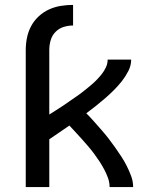

<svg xmlns="http://www.w3.org/2000/svg" viewBox="-20 -763 640 783"><path d="M85 -559Q85 -584 90 -609Q95 -634 107 -656.5Q119 -679 138 -696.5Q157 -714 180 -724.5Q203 -735 228 -739Q253 -743 278 -743V-659Q258 -659 239 -653Q220 -647 206 -632.5Q192 -618 186.5 -598.5Q181 -579 181 -559ZM85 0V-559H181V-296Q195 -305 209.5 -314Q224 -323 238 -332.5Q252 -342 265.5 -351.5Q279 -361 293 -370.5Q307 -380 320 -390.5Q333 -401 346 -411.5Q359 -422 371 -434Q383 -446 393.5 -459Q404 -472 411.5 -487.5Q419 -503 419 -520H515Q515 -496 503.5 -473.5Q492 -451 477 -432Q462 -413 444.5 -395.5Q427 -378 408.5 -362Q390 -346 371 -331Q352 -316 332 -301Q348 -285 363 -268Q378 -251 393 -234Q408 -217 422 -199Q436 -181 449 -162.5Q462 -144 474.5 -125Q487 -106 497 -86Q507 -66 515 -44.5Q523 -23 523 0H427Q427 -19 420.5 -37Q414 -55 405 -72Q396 -89 385.5 -105Q375 -121 363.5 -136.5Q352 -152 339.5 -166.5Q327 -181 314.5 -195Q302 -209 289 -223Q276 -237 263 -251Q242 -237 222 -223Q202 -209 181 -195V0Z"/></svg>

Font: Iosevka Fixed Curly Md Ex
Style: Regular
Weight: 500
Width: 7
Monospace: yes
Designer: Belleve Invis
Foundry: Belleve Invis
Version: Version 30.1.2